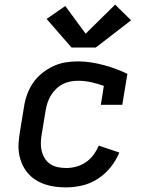

<svg xmlns="http://www.w3.org/2000/svg" viewBox="-20 -804 640 832"><path d="M267 8Q243 8 219.5 5Q196 2 174 -5.5Q152 -13 133.5 -25Q115 -37 100.5 -54Q86 -71 76.5 -92Q67 -113 63 -136Q59 -159 60.5 -183Q62 -207 66 -231L84 -341Q88 -368 97.5 -394.5Q107 -421 123 -444.5Q139 -468 162 -486.5Q185 -505 210.5 -517Q236 -529 263 -533.5Q290 -538 318 -538Q347 -538 375 -533.5Q403 -529 429.5 -522Q456 -515 481.5 -505.5Q507 -496 532 -484L510 -350H417L430 -432Q404 -441 376 -447.5Q348 -454 319 -454Q302 -454 285.5 -451Q269 -448 253 -440Q237 -432 224 -419.5Q211 -407 201.5 -392Q192 -377 186.5 -360.5Q181 -344 178 -327L160 -217Q157 -199 157 -181Q157 -163 161.5 -146.5Q166 -130 175.5 -115.5Q185 -101 199.5 -92Q214 -83 231.5 -79.5Q249 -76 267 -76Q289 -76 311 -82Q333 -88 352 -101Q371 -114 385 -133Q399 -152 408 -173L497 -143Q483 -109 459.5 -79.5Q436 -50 404.5 -29.5Q373 -9 337.5 -0.5Q302 8 267 8ZM290 -598 182 -722 263 -778 351 -658 479 -784 548 -716 395 -598Z"/></svg>

Font: Iosevka Slab Medium Extended
Style: Italic
Weight: 500
Width: 7
Italic angle: -9°
Monospace: yes
Designer: Belleve Invis
Foundry: Belleve Invis
Version: Version 11.1.0; ttfautohint (v1.8.3)